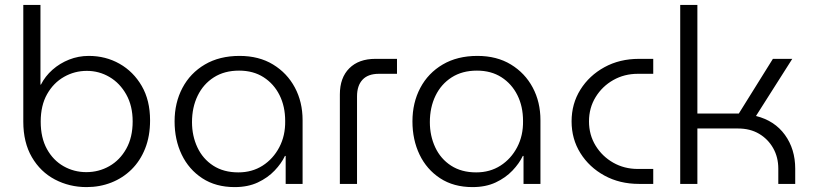

<svg xmlns="http://www.w3.org/2000/svg" viewBox="-20 -750 3328 783"><path d="M333 13Q263 13 204 -18Q145 -49 110 -109Q75 -169 75 -254V-730H145V-405H147Q164 -439 194 -465.5Q224 -492 262 -507Q300 -522 342 -522Q411 -522 467.5 -490Q524 -458 558 -399.5Q592 -341 592 -259Q592 -195 572 -144.5Q552 -94 516.5 -59Q481 -24 434 -5.5Q387 13 333 13ZM332 -48Q383 -48 426 -72.5Q469 -97 495 -143.5Q521 -190 521 -255Q521 -318 495 -364.5Q469 -411 426.5 -436Q384 -461 334 -461Q284 -461 241 -436.5Q198 -412 172 -366Q146 -320 146 -254Q146 -188 171.5 -142Q197 -96 239.5 -72Q282 -48 332 -48Z M937 13Q860 13 805 -23Q750 -59 721 -119.5Q692 -180 692 -255Q692 -331 724 -391.5Q756 -452 815.5 -487Q875 -522 957 -522Q1036 -522 1093.5 -487Q1151 -452 1182.5 -393Q1214 -334 1214 -260V0H1145V-114H1142Q1128 -84 1100 -54.5Q1072 -25 1031.5 -6Q991 13 937 13ZM952 -47Q1008 -47 1051 -74.5Q1094 -102 1119 -149.5Q1144 -197 1143 -257Q1143 -316 1120 -362Q1097 -408 1055 -435Q1013 -462 955 -462Q895 -462 852 -434.5Q809 -407 786 -359.5Q763 -312 763 -252Q763 -196 785 -149Q807 -102 849.5 -74.5Q892 -47 952 -47Z M1366 0V-365Q1366 -433 1404.5 -471.5Q1443 -510 1511 -510H1599V-449H1525Q1481 -449 1458.5 -425Q1436 -401 1436 -357V0Z M1907 13Q1830 13 1775 -23Q1720 -59 1691 -119.5Q1662 -180 1662 -255Q1662 -331 1694 -391.5Q1726 -452 1785.5 -487Q1845 -522 1927 -522Q2006 -522 2063.5 -487Q2121 -452 2152.5 -393Q2184 -334 2184 -260V0H2115V-114H2112Q2098 -84 2070 -54.5Q2042 -25 2001.5 -6Q1961 13 1907 13ZM1922 -47Q1978 -47 2021 -74.5Q2064 -102 2089 -149.5Q2114 -197 2113 -257Q2113 -316 2090 -362Q2067 -408 2025 -435Q1983 -462 1925 -462Q1865 -462 1822 -434.5Q1779 -407 1756 -359.5Q1733 -312 1733 -252Q1733 -196 1755 -149Q1777 -102 1819.5 -74.5Q1862 -47 1922 -47Z M2586 0Q2507 0 2445 -34Q2383 -68 2347 -125.5Q2311 -183 2311 -255Q2311 -327 2347 -384.5Q2383 -442 2445 -476Q2507 -510 2586 -510H2644V-449H2581Q2526 -449 2481 -423.5Q2436 -398 2409 -354Q2382 -310 2382 -255Q2382 -200 2409 -156Q2436 -112 2481 -86.5Q2526 -61 2581 -61H2644V0Z M2754 0V-730H2824V-287H2993L3132 -510H3211L3063 -277Q3139 -258 3181 -200Q3223 -142 3223 -62V0H3154V-62Q3154 -109 3133 -146Q3112 -183 3075.5 -204.5Q3039 -226 2990 -226H2824V0Z"/></svg>

Font: MuseoModerno SemiBold Light
Style: Regular
Weight: 300
Version: Version 1.001